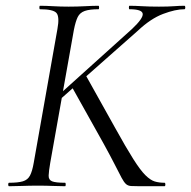

<svg xmlns="http://www.w3.org/2000/svg" viewBox="-20 -645 662 665"><path d="M11.4 0Q8.4 0 8.4 -6Q8.4 -12 11.4 -12Q42.4 -12 59.2 -17Q76 -22 83.9 -37Q91.8 -52 96.8 -81L178.8 -544Q186.8 -587 175.6 -600Q164.4 -613 118.4 -613Q116.4 -613 116.4 -619Q116.4 -625 118.4 -625Q139 -625 164.1 -623.5Q189.2 -622 217.8 -622Q247.4 -622 274.5 -623.5Q301.6 -625 321.2 -625Q323.2 -625 323.2 -619Q323.2 -613 321.2 -613Q290.2 -613 273.4 -607Q256.6 -601 249.2 -586Q241.8 -571 236 -542L154 -81Q149 -52 148.5 -37Q148 -22 160.4 -17Q172.8 -12 205.4 -12Q207.6 -12 207.6 -6Q207.6 0 205.4 0Q184.4 0 163 -1Q141.6 -2 110.8 -2Q82.2 -2 56.6 -1Q31 0 11.4 0ZM464.6 0Q444.8 0 434 -0.7Q423.2 -1.4 416.3 -7.6Q409.4 -13.8 401.2 -29.1Q393 -44.4 378.6 -72.9Q364.2 -101.4 338.6 -148L227 -347.6L276 -386.2L378.6 -202.4Q416.8 -133.4 441.5 -94.4Q466.2 -55.4 483.6 -38.2Q501 -21 516 -16.5Q531 -12 549.8 -12Q552.8 -12 552.8 -6Q552.8 0 549.8 0Q516 0 495.4 0Q474.8 0 464.6 0ZM152 -287.6 437.4 -544.8Q476.4 -581.6 474.3 -597.3Q472.2 -613 428.4 -613Q426.4 -613 426.4 -619Q426.4 -625 428.4 -625Q448.4 -625 472.4 -623.5Q496.4 -622 530.4 -622Q563.2 -622 582.3 -623.5Q601.4 -625 618.8 -625Q621.8 -625 621.8 -619Q621.8 -613 618.8 -613Q587.8 -613 544.9 -596.8Q502 -580.6 457.6 -538.8L173.8 -288Z"/></svg>

Font: Cormorant Light
Style: Italic
Weight: 300
Italic angle: -10°
Designer: Christian Thalmann (Catharsis Fonts)
Foundry: Catharsis Fonts
Version: Version 4.000